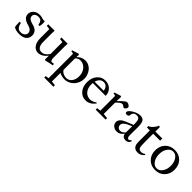

<svg xmlns="http://www.w3.org/2000/svg" viewBox="230 -1771 3210 3210"><g transform="rotate(45 1835.5 -165.5)"><path d="M64 -21Q53.2 -53.2 53.2 -140.6H83.5Q94.7 -82 119.9 -54.4Q145 -26.9 189 -26.9Q232.4 -26.9 261.5 -49.6Q290.5 -72.3 290.5 -107.4Q290.5 -140.6 266.8 -164.1Q243.2 -187.5 199.7 -198.7Q178.2 -204.1 160.6 -210.4Q143.1 -216.8 123.3 -227.8Q103.5 -238.8 90.1 -252Q76.7 -265.1 67.9 -284.9Q59.1 -304.7 59.1 -328.1Q59.1 -385.7 102.5 -423.6Q146 -461.4 215.3 -461.4Q251 -461.4 290 -447.3Q319.3 -437 344.7 -444.8Q350.1 -423.8 350.1 -395.5Q350.1 -361.3 341.3 -326.2L313 -324.7Q309.1 -343.3 306.4 -353.8Q303.7 -364.3 296.6 -379.4Q289.6 -394.5 280.8 -402.8Q272 -411.1 256.3 -417.2Q240.7 -423.3 220.2 -423.3Q183.1 -423.3 156.5 -404.8Q129.9 -386.2 129.9 -353.5Q129.9 -333 138.7 -317.6Q147.5 -302.2 165 -291.5Q182.6 -280.8 200.4 -274.2Q218.3 -267.6 244.1 -261.2Q366.7 -230.5 366.7 -125.5Q366.7 -62 321.5 -25.4Q276.4 11.2 193.4 11.2Q110.4 11.2 64 -21Z M637.7 11.2Q571.3 11.2 531.7 -43.5Q492.2 -98.1 492.2 -197.3V-404.3L422.9 -413.6V-448.7H573.7Q571.3 -414.6 571.3 -383.8V-179.2Q571.3 -114.3 595.7 -76.4Q620.1 -38.6 668.5 -38.6Q745.1 -38.6 800.3 -124.5V-404.8L735.4 -413.6V-448.7H881.8Q878.9 -416 878.9 -383.8V-118.2Q878.9 -43 912.6 -43Q934.1 -43 956.1 -49.3L962.9 -17.6Q938.5 -14.6 885.3 -2.4Q832 9.8 818.4 15.6L800.3 6.3V-86.4Q768.1 -40 725.6 -14.4Q683.1 11.2 637.7 11.2Z M1005.4 228.5V192.9L1063.5 185.1V-393.1L1013.2 -405.3V-423.3L1126.5 -460.4L1146 -452.6Q1143.1 -423.8 1142.1 -391.6Q1170.4 -425.3 1208.5 -442.4Q1246.6 -459.5 1286.1 -460.4Q1333 -461.4 1373 -441.7Q1413.1 -421.9 1439 -388.9Q1464.8 -356 1479.5 -314.7Q1494.1 -273.4 1494.1 -231Q1494.1 -180.2 1474.9 -134.8Q1455.6 -89.4 1424.1 -57.4Q1392.6 -25.4 1350.8 -6.8Q1309.1 11.7 1265.1 11.7Q1202.1 11.7 1142.1 -17.6V183.6L1221.2 192.9V228.5ZM1230.5 -402.8Q1179.2 -402.8 1142.1 -361.8V-91.8Q1159.2 -61.5 1194.3 -43.5Q1229.5 -25.4 1267.6 -25.4Q1329.6 -25.4 1366.7 -74.5Q1403.8 -123.5 1403.8 -200.2Q1403.8 -252.9 1382.8 -299.1Q1361.8 -345.2 1321.5 -374Q1281.2 -402.8 1230.5 -402.8Z M1762.7 11.2Q1675.8 11.2 1620.1 -54.4Q1564.5 -120.1 1564.5 -223.6Q1564.5 -327.1 1620.8 -393.8Q1677.2 -460.4 1766.1 -460.4Q1844.2 -460.4 1895.8 -409.7Q1947.3 -358.9 1947.3 -281.2H1643.1Q1641.1 -267.1 1641.1 -249Q1641.1 -200.7 1654.8 -162.4Q1668.5 -124 1691.4 -100.6Q1714.4 -77.1 1743.4 -64.9Q1772.5 -52.7 1804.7 -52.7Q1858.9 -52.7 1919.4 -96.7L1931.2 -83.5Q1857.9 11.2 1762.7 11.2ZM1763.7 -421.9Q1719.7 -421.9 1690.9 -393.3Q1662.1 -364.7 1649.9 -318.4H1863.8Q1857.9 -367.2 1831.3 -394.5Q1804.7 -421.9 1763.7 -421.9Z M1992.7 0V-35.2L2059.6 -43.9V-393.1L2009.8 -405.3V-423.3L2123 -460.4L2142.1 -452.6Q2138.7 -414.1 2138.7 -379.9V-349.6Q2164.6 -376.5 2195.3 -405Q2226.1 -433.6 2243.2 -445.8Q2263.7 -460.4 2281.7 -460.4Q2303.2 -460.4 2327.1 -443.4Q2351.1 -426.3 2351.1 -407.7Q2351.1 -392.6 2335.2 -372.8Q2319.3 -353 2305.2 -353Q2294.4 -353 2283.2 -363.3Q2261.7 -383.3 2241.7 -383.3Q2201.7 -383.3 2138.7 -312V-44.9L2227.1 -35.2V0Z M2497.1 11.2Q2447.3 11.2 2412.4 -19Q2377.4 -49.3 2377.4 -93.3Q2377.4 -170.4 2494.6 -217.3L2621.1 -268.1V-294.4Q2621.1 -365.2 2605 -392.6Q2588.9 -419.9 2546.9 -419.9Q2507.8 -419.9 2486.1 -399.9Q2464.4 -379.9 2464.4 -343.3Q2464.4 -326.7 2450.9 -316.9Q2437.5 -307.1 2415 -307.1Q2399.4 -307.1 2390.9 -314.7Q2382.3 -322.3 2382.3 -335.9Q2382.3 -359.4 2417 -389.2Q2451.7 -418.9 2501 -439.7Q2550.3 -460.4 2588.9 -460.4Q2651.4 -460.4 2675.3 -423.1Q2699.2 -385.7 2699.2 -286.6Q2699.2 -252.4 2698.2 -189.5Q2697.3 -126.5 2697.3 -106.4Q2696.8 -75.7 2705.6 -55.4Q2714.4 -35.2 2732.4 -35.2Q2755.4 -35.2 2776.4 -62.5L2793 -52.7Q2771.5 11.2 2706.1 11.2Q2673.3 11.2 2650.4 -6.6Q2627.4 -24.4 2621.1 -61.5Q2571.3 11.2 2497.1 11.2ZM2460.4 -106.4Q2460.4 -77.1 2480.2 -57.9Q2500 -38.6 2530.3 -38.6Q2581.1 -38.6 2619.1 -90.3L2620.6 -235.4L2570.3 -213.9Q2513.7 -189.9 2487.1 -163.8Q2460.4 -137.7 2460.4 -106.4Z M2994.6 12.2Q2960.9 12.2 2936.5 0.2Q2912.1 -11.7 2900.4 -30.3Q2888.2 -49.3 2883.3 -72.3Q2878.4 -95.2 2878.4 -146V-395.5H2808.6V-429.2Q2843.8 -439 2880.4 -479.5Q2917 -520 2931.2 -560.1L2957 -553.7V-446.8H3122.1V-395.5H2957V-180.7Q2957 -127.9 2960 -106.4Q2962.9 -85 2969.7 -68.4Q2982.4 -36.6 3029.8 -36.6Q3069.3 -36.6 3100.1 -62L3113.3 -49.3Q3067.9 12.2 2994.6 12.2Z M3572 -54Q3507.8 12.2 3406.2 12.2Q3304.7 12.2 3240.5 -54Q3176.3 -120.1 3176.3 -224.1Q3176.3 -328.1 3240.5 -394.3Q3304.7 -460.4 3406.2 -460.4Q3507.8 -460.4 3572 -394.3Q3636.2 -328.1 3636.2 -224.1Q3636.2 -120.1 3572 -54ZM3406.2 -26.4Q3465.8 -26.4 3505.6 -83Q3545.4 -139.6 3545.4 -224.1Q3545.4 -308.6 3505.6 -365.2Q3465.8 -421.9 3406.2 -421.9Q3347.2 -421.9 3307.4 -365.2Q3267.6 -308.6 3267.6 -224.1Q3267.6 -139.6 3307.4 -83Q3347.2 -26.4 3406.2 -26.4Z"/></g></svg>

Font: Elstob 8pt
Style: Regular
Weight: 400
Designer: Peter S. Baker
Version: Version 1.015